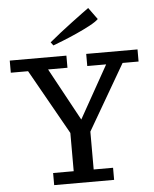

<svg xmlns="http://www.w3.org/2000/svg" viewBox="-64 -1050 886 1103"><g transform="rotate(-5 379.5 -498.5)"><path d="M203.1 0V-69.8H321.8V-290.5L110.8 -665H11.2V-734.9H337.9V-665H226.1L391.1 -361.8L561 -665H452.1V-734.9H748V-665H655.8L437 -288.1V-69.8H548.8V0ZM268.6 -799.8 254.4 -818.8Q280.8 -841.3 316.4 -869.1Q352.1 -897 387.5 -923.6Q422.9 -950.2 448.2 -968.8L486.3 -996.6L535.6 -928.7Q521.5 -914.1 485.1 -894.5Q448.7 -875 405 -855.5Q361.3 -835.9 324.2 -821.3Z"/></g></svg>

Font: Trocchi
Style: Regular
Weight: 400
Designer: Vernon Adams
Foundry: Vernon Adams
Version: Version 1.101; ttfautohint (v1.8.4.7-5d5b);gftools[0.9.27]